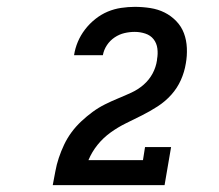

<svg xmlns="http://www.w3.org/2000/svg" viewBox="-20 -863 640 560"><path d="M134 -323V-324Q138 -344 141.5 -363.5Q145 -383 151.5 -402.5Q158 -422 167 -441Q176 -460 188.5 -477Q201 -494 217 -509Q233 -524 250 -536.5Q267 -549 286 -558.5Q305 -568 324.5 -576Q344 -584 363.5 -593Q383 -602 399 -616Q415 -630 425 -648.5Q435 -667 438 -688Q438 -688 438 -688.5Q438 -689 438 -690Q441 -706 439 -721.5Q437 -737 428 -748.5Q419 -760 404 -765Q389 -770 373 -770Q358 -770 343 -766.5Q328 -763 314.5 -754Q301 -745 292 -731.5Q283 -718 280 -702H196Q199 -722 207 -741Q215 -760 228 -777Q241 -794 258 -807.5Q275 -821 294 -829Q313 -837 333.5 -840Q354 -843 373 -843Q396 -843 418.5 -839.5Q441 -836 460 -826.5Q479 -817 494 -801.5Q509 -786 516.5 -766Q524 -746 525 -723Q526 -700 522 -678Q518 -653 507.5 -629.5Q497 -606 479.5 -586.5Q462 -567 439.5 -552.5Q417 -538 394 -526.5Q371 -515 347.5 -503.5Q324 -492 302.5 -476.5Q281 -461 264.5 -440.5Q248 -420 238 -396H397L403 -434H479L460 -323Z"/></svg>

Font: Iosevka Etoile SmBdObl
Style: Regular
Weight: 600
Italic angle: -9°
Designer: Belleve Invis
Foundry: Belleve Invis
Version: Version 15.5.2; ttfautohint (v1.8.4)